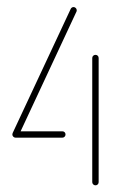

<svg xmlns="http://www.w3.org/2000/svg" viewBox="-20 -539 327 558"><path d="M170.4 -148.1Q170.4 -144.4 167.8 -141.7Q165.2 -138.9 161.1 -138.9H25.6Q21.9 -138.9 19.1 -141.7Q16.3 -144.4 16.3 -148.1Q16.3 -152.2 19.1 -154.8Q21.9 -157.4 25.6 -157.4H161.1Q165.2 -157.4 167.8 -154.8Q170.4 -152.2 170.4 -148.1ZM257.4 -379.6Q261.5 -379.6 264.1 -377Q266.7 -374.4 266.7 -370.4V-9.6Q266.7 -5.9 264.1 -3.1Q261.5 -0.4 257.4 -0.4Q253.7 -0.4 250.9 -3.1Q248.1 -5.9 248.1 -9.6V-370.4Q248.1 -374.4 250.9 -377Q253.7 -379.6 257.4 -379.6ZM25.2 -138.9Q21.5 -138.9 18.7 -141.7Q15.9 -144.4 15.9 -148.1Q15.9 -149.3 16.7 -152.2L185.6 -513.3Q186.7 -515.6 188.9 -517Q191.1 -518.5 193.7 -518.5Q197.4 -518.5 200.2 -515.7Q203 -513 203 -509.3Q203 -506.3 202.2 -505.2L33.7 -144.1Q32.6 -141.9 30.2 -140.4Q27.8 -138.9 25.2 -138.9Z"/></svg>

Font: 26F Galaxy Sans Hairline
Style: Regular
Weight: 50
Designer: C₂₉H₂₅N₃O₅
Version: Version 1.100